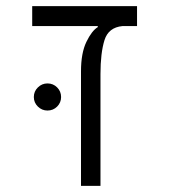

<svg xmlns="http://www.w3.org/2000/svg" viewBox="-20 -606 626 626"><path d="M426.8 -585.9V-521H379.4Q333.5 -516.6 320.6 -474.9Q307.6 -433.1 307.6 -364.3V0H244.1V-373.5Q244.1 -433.1 261.7 -469.5Q279.3 -505.9 298.8 -517.6V-521H85V-585.9ZM134.8 -245.6Q116.7 -245.6 103.5 -258.5Q90.3 -271.5 90.3 -289.6Q90.3 -308.1 103.5 -321Q116.7 -334 134.8 -334Q153.3 -334 166.3 -321Q179.2 -308.1 179.2 -289.6Q179.2 -271.5 166.3 -258.5Q153.3 -245.6 134.8 -245.6Z"/></svg>

Font: Cascadia Code NF Light
Style: Regular
Weight: 300
Monospace: yes
Designer: Aaron Bell
Foundry: Saja Typeworks
Version: Version 2404.023; ttfautohint (v1.8.4)